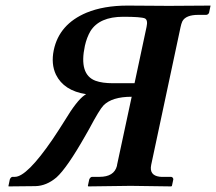

<svg xmlns="http://www.w3.org/2000/svg" viewBox="-20 -666 773 687"><path d="M451.2 -319.8Q380.4 -319.8 350.1 -288.6Q335.9 -273.9 298.8 -204.1Q291.5 -190.4 285.2 -180.2Q219.7 -64.9 182.1 -31.2Q146.5 -1 106.9 0L10.7 1L10.3 -1L15.1 -23.9Q18.1 -31.7 23.9 -33.2H33.2Q76.2 -33.2 168.5 -168Q189.9 -199.7 212.4 -235.8Q254.4 -305.7 282.2 -325.2Q285.6 -327.6 288.1 -329.1Q208.5 -341.3 180.2 -398.9Q162.1 -437 172.4 -486.8Q191.9 -579.6 289.6 -620.6Q351.1 -646 436.5 -646Q454.6 -646 513.2 -645.5Q568.4 -645 584 -645L733.4 -646L728 -620.1Q725.1 -613.8 718.3 -612.8H689.5Q644.5 -612.8 632.3 -589.4Q628.4 -580.6 626 -568.8L521 -76.2Q513.2 -38.6 550.8 -33.7Q558.6 -32.7 566.9 -33.2H592.8Q600.1 -31.2 600.1 -23.9L595.2 -1L592.8 1Q591.8 1 447.3 -1L295.9 1L294.4 -1L299.3 -23.9Q302.7 -32.2 309.1 -33.2H335.9Q388.2 -33.2 398.4 -72.3Q398.9 -74.7 398.9 -76.2ZM504.4 -569.8Q509.8 -594.2 498.5 -600.1Q484.9 -606 420.9 -606Q335.9 -606 303.7 -554.7Q290.5 -532.2 283.7 -502Q261.7 -399.4 321.8 -377Q345.7 -368.2 384.3 -368.2H461.4Z"/></svg>

Font: Linux Libertine Slanted O
Style: Bold Slanted
Weight: 700
Designer: Philipp H. Poll
Foundry: Philipp H. Poll
Version: Version 5.0.0